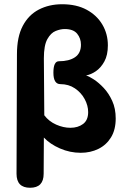

<svg xmlns="http://www.w3.org/2000/svg" viewBox="-20 -710 608 906"><path d="M122 176Q58 176 58 110L60 -454Q60 -536 87.5 -588Q115 -640 163.5 -665Q212 -690 273 -690Q341 -690 389 -664Q437 -638 463 -594Q489 -550 489 -496Q489 -450 472.5 -420Q456 -390 432.5 -374Q409 -358 386 -354Q400 -350 423 -335Q446 -320 469.5 -295Q493 -270 509.5 -234Q526 -198 526 -151Q526 -98 504 -62Q482 -26 444.5 -7.5Q407 11 361 11Q310 11 263 -9.5Q216 -30 187 -61L186 110Q186 176 122 176ZM312 -107Q348 -107 372 -125Q396 -143 396 -181Q396 -212 379.5 -242.5Q363 -273 333.5 -293Q304 -313 265 -313Q232 -313 232 -367Q232 -421 258 -421Q306 -421 334 -440Q362 -459 362 -499Q362 -529 344 -551Q326 -573 285 -573Q266 -573 243 -564Q220 -555 203.5 -525.5Q187 -496 187 -435L189 -166Q211 -137 245 -122Q279 -107 312 -107Z"/></svg>

Font: Zen Maru Gothic Black
Style: Regular
Weight: 900
Designer: Yoshimichi Ohira
Foundry: Positype
Version: Version 1.001